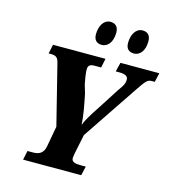

<svg xmlns="http://www.w3.org/2000/svg" viewBox="-133 -1046 1040 1155"><g transform="rotate(15 387.5 -468.5)"><path d="M596 -789C631 -789 662 -820 662 -883C662 -920 642 -937 612 -937C570 -937 546 -893 546 -842C546 -805 566 -789 596 -789ZM396 -789C430 -789 462 -820 462 -883C462 -920 442 -937 412 -937C370 -937 346 -893 346 -842C346 -805 366 -789 396 -789ZM118 0H480L493 -57H463C429 -57 404 -61 404 -87C404 -93 406 -100 408 -116L433 -237L660 -575C709 -648 717 -657 744 -657H762L775 -714H533L519 -657H539C581 -657 596 -646 596 -625C596 -604 588 -587 563 -554L477 -420C440 -365 412 -318 404 -293C401 -352 387 -421 375 -480L359 -534C352 -570 347 -601 347 -622C347 -644 355 -657 385 -657H428L440 -714H113L101 -657H114C151 -657 160 -645 168 -611L260 -243L237 -116C229 -67 197 -57 164 -57H130Z"/></g></svg>

Font: Noto Serif SemiCondensed Extra
Style: Italic
Weight: 800
Width: 4
Italic angle: -12°
Designer: Monotype Design Team
Foundry: Monotype Imaging Inc.
Version: Version 1.901